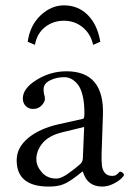

<svg xmlns="http://www.w3.org/2000/svg" viewBox="-20 -684 494 714"><path d="M326.2 -517.1Q317.9 -557.1 288.1 -582Q258.3 -606.9 217.8 -606.9Q177.2 -606.9 147.2 -583Q117.2 -559.1 109.9 -517.1L83 -528.8Q91.8 -590.3 131.3 -627.2Q170.9 -664.1 217.8 -664.1Q270.5 -664.1 306.4 -628.2Q342.3 -592.3 353 -528.8ZM293 -211.9 210.9 -191.9Q161.6 -179.7 138.4 -151.9Q115.2 -124 115.2 -91.8Q115.2 -66.4 135.5 -43.2Q155.8 -20 189 -20Q194.3 -20 200.4 -21.5Q206.5 -22.9 213.6 -26.6Q220.7 -30.3 226.1 -33.4Q231.4 -36.6 239.3 -43L251.5 -51.8Q255.4 -54.7 263.7 -61.5L274.9 -70.8Q287.6 -80.1 288.1 -95.2ZM288.1 -45.9H286.1L267.1 -30.8Q235.4 -6.3 214.6 1.7Q193.8 9.8 161.1 9.8Q42 9.8 42 -87.9Q42 -135.3 85 -170.9Q127.4 -206.1 199.2 -222.2L289.1 -242.2Q293.9 -243.7 293.9 -263.2Q293.9 -301.8 287.1 -329.3Q280.3 -356.9 268.6 -370.8Q256.8 -384.8 244.6 -390.9Q232.4 -397 219.2 -397Q189.5 -397 165.8 -385Q142.1 -373 142.1 -352.1Q142.1 -338.9 144 -333Q147 -327.1 147 -315.9Q147 -304.7 134.5 -291.7Q122.1 -278.8 103 -278.8Q86.4 -278.8 75.7 -289.8Q64.9 -300.8 64.9 -317.9Q64.9 -355.5 116.5 -387.2Q168 -418.9 227.1 -418.9Q368.2 -418.9 362.8 -256.8L357.9 -115.2Q356.9 -85 359.1 -67.9Q361.3 -50.8 370.6 -40.3Q379.9 -29.8 397.9 -29.8Q406.7 -29.8 412.6 -33.9Q418.5 -38.1 421.6 -42Q424.8 -45.9 426.8 -45.9Q430.2 -45.9 435.5 -42Q440.9 -38.1 440.9 -33.2Q440.9 -29.8 430.9 -20Q420.9 -10.3 400.9 -0.2Q380.9 9.8 359.9 9.8Q304.2 9.8 288.1 -45.9Z"/></svg>

Font: Linux Libertine Display G
Style: Regular
Weight: 400
Designer: Philipp H. Poll
Foundry: Philipp H. Poll
Version: Version 5.0.9